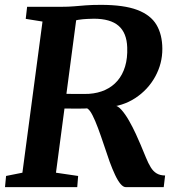

<svg xmlns="http://www.w3.org/2000/svg" viewBox="-20 -771 727 791"><path d="M0.6 0 5 -46.1 72.3 -59.5 155.1 -682.2 86 -693.3 91.7 -743H233Q262 -743 284.9 -745Q307.9 -747 333.7 -749Q359.4 -751 395.7 -751Q490.4 -751 545.6 -730.1Q600.7 -709.2 624.6 -668.9Q648.5 -628.6 648.8 -570.4Q649.1 -509.1 619.3 -455.1Q589.6 -401.2 537.3 -366.9Q485.1 -332.7 417.6 -328.8L448.8 -336.3Q463.6 -337.4 479.9 -319.1Q496.3 -300.7 511.8 -273.4Q527.3 -246 539.7 -219.1Q552.1 -192.2 559 -175.4Q571.7 -145 581.4 -121.5Q591 -98 601.1 -81.6Q611.2 -65.2 625.1 -56.8Q638.9 -48.3 660.2 -48L654.5 0H498.5Q487.7 0 476.5 -13.3Q465.3 -26.6 454.2 -50.3Q443 -74 431.5 -105.3Q419.5 -139.6 407.6 -175.4Q395.7 -211.3 383.9 -243Q372.1 -274.7 360.9 -296.6Q349.8 -318.5 339.2 -324.5Q336.8 -324.2 324.3 -323.8Q311.7 -323.5 294.7 -323.6Q277.6 -323.7 260.9 -323.8Q244.2 -324 233.3 -324L240.4 -384.8Q250 -384.4 265.9 -384.2Q281.8 -383.9 298.7 -383.9Q315.7 -383.9 329 -384Q342.4 -384.1 346.5 -384.4Q384 -386.9 413.8 -400.7Q443.6 -414.4 464.3 -438.6Q485 -462.8 495.4 -497.2Q505.8 -531.6 504.1 -575.9Q502.2 -635.4 468.5 -664.7Q434.8 -693.9 366.7 -693.9Q357.2 -693.9 339.1 -693Q320.9 -692.2 302.3 -689.3Q283.8 -686.5 272.2 -680.8L298.2 -721L210.6 -59.5L301.9 -46.1L298.2 0Z"/></svg>

Font: Merriweather 7pt Light
Style: Italic
Weight: 300
Italic angle: -7.8°
Designer: Eben Sorkin
Foundry: Eben Sorkin
Version: Version 2.200;gftools[0.9.31]